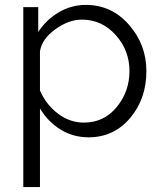

<svg xmlns="http://www.w3.org/2000/svg" viewBox="-20 -550 657 783"><path d="M341 10Q278 10 226.5 -22Q175 -54 143 -108V213H75V-521H136V-420Q169 -470 220 -500Q271 -530 330 -530Q435 -530 506 -449Q577 -368 577 -260Q577 -147 510.5 -68.5Q444 10 341 10ZM322 -50Q404 -50 456 -113.5Q508 -177 508 -260Q508 -345 451.5 -407.5Q395 -470 314 -470Q260 -470 205.5 -430.5Q151 -391 143 -341V-181Q168 -123 216.5 -86.5Q265 -50 322 -50Z"/></svg>

Font: Raleway
Style: Regular
Weight: 400
Designer: Matt McInerney, Pablo Impallari, Rodrigo Fuenzalida
Foundry: Matt McInerney, Pablo Impallari, Rodrigo Fuenzalida
Version: Version 1.000;PS 001.001;hotconv 1.0.56; ttfautohint (v1.5)